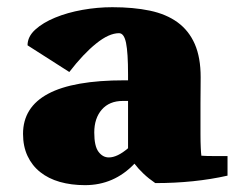

<svg xmlns="http://www.w3.org/2000/svg" viewBox="-20 -511 693 541"><path d="M326.2 -226.6Q288.1 -226.6 266.8 -202.1Q245.6 -177.7 245.6 -137.7Q245.6 -99.1 257.6 -83.3Q269.5 -67.4 286.6 -67.4Q310.5 -67.4 340.8 -93.3V-226.6ZM621.1 -16.1Q527.8 4.9 417.5 4.9Q398.9 -7.8 384.3 -21.7Q369.6 -35.6 358.9 -49.8Q301.3 10.7 219.7 10.7Q180.7 10.7 148.4 1.5Q116.2 -7.8 93.3 -26.1Q70.3 -44.4 57.6 -71.5Q44.9 -98.6 44.9 -133.8Q44.9 -209 115.7 -246.8Q186.5 -284.7 331.1 -284.7H340.8V-301.3Q340.8 -362.3 335.2 -389.9Q329.6 -417.5 315.4 -417.5Q287.1 -417.5 251 -388.4Q214.8 -359.4 175.3 -308.1L57.6 -383.3Q57.6 -407.7 79.3 -427.5Q101.1 -447.3 135.5 -461.4Q169.9 -475.6 212.4 -483.2Q254.9 -490.7 296.4 -490.7Q356 -490.7 402.3 -481Q448.7 -471.2 480.5 -448Q512.2 -424.8 528.8 -387Q545.4 -349.1 545.4 -293.5Q545.4 -279.8 545.2 -261.7Q544.9 -243.7 544.9 -220.2V-133.8Q544.9 -109.9 545.7 -94.5Q546.4 -79.1 547.4 -72.3Q555.2 -71.8 563.2 -71.5Q571.3 -71.3 580.1 -71.3H621.1Z"/></svg>

Font: Tienne Black
Style: Regular
Weight: 900
Designer: vernon adams
Foundry: vernon adams
Version: Version 001.001